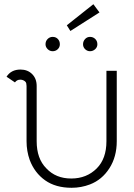

<svg xmlns="http://www.w3.org/2000/svg" viewBox="-20 -884 637 911"><path d="M314 -737 297 -764 423 -864 452 -825ZM264 -674Q264 -660 254 -650.5Q244 -641 230 -641Q216 -641 206 -651Q196 -661 196 -674Q196 -689 206 -699Q216 -709 230 -709Q245 -709 254.5 -699Q264 -689 264 -674ZM407 -641Q394 -641 384 -650.5Q374 -660 374 -674Q374 -688 383.5 -698.5Q393 -709 407 -709Q422 -709 432 -699Q442 -689 442 -674Q442 -660 431.5 -650.5Q421 -641 407 -641ZM11 -520Q33 -554 77 -554Q111 -554 132.5 -532.5Q154 -511 154 -476V-214Q154 -131 200 -85Q245 -37 318 -37Q391 -37 439 -85Q485 -131 485 -214V-548H534V-214Q534 -140 499 -85.5Q464 -31 407 -9Q365 7 320 7Q244 7 194 -28.5Q144 -64 121 -125Q106 -167 106 -214V-476L105 -485Q105 -494 96 -500Q87 -506 76 -506Q60 -506 51 -493Z"/></svg>

Font: Bhavuka
Style: Regular
Weight: 400
Version: 2.94.0; ttfautohint (v1.2) -l 7 -r 28 -G 50 -x 13 -D deva -f